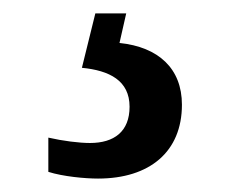

<svg xmlns="http://www.w3.org/2000/svg" viewBox="-20 -29 348 286"><path d="M126 237C203 237 251 197 251 127C251 73 216 41 158 35L168 -9H122L102 72C143 76 173 91 173 130C173 167 150 184 114 184C98 184 74 181 52 176V227C74 234 107 237 126 237Z"/></svg>

Font: Noto Serif Tamil SemiCondensed Medium
Style: Regular
Weight: 500
Width: 4
Designer: Indian Type Foundry, Tom Grace, and the Monotype Design Team
Foundry: Monotype Imaging Inc.
Version: Version 2.004